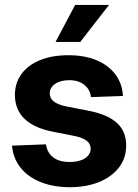

<svg xmlns="http://www.w3.org/2000/svg" viewBox="-20 -760 569 792"><path d="M268.1 12.2Q201.7 12.2 149.7 -8.1Q97.7 -28.3 66.2 -66.7Q34.7 -105 29.3 -159.2L169.4 -164.6Q174.8 -129.9 199.7 -110.8Q224.6 -91.8 267.1 -91.8Q307.6 -91.8 330.8 -107.2Q354 -122.6 354 -146.5Q354 -167 336.7 -179.9Q319.3 -192.9 286.6 -199.2L195.3 -217.3Q119.6 -232.4 80.6 -270.5Q41.5 -308.6 41.5 -368.2Q41.5 -418 68.6 -454.8Q95.7 -491.7 145.3 -512Q194.8 -532.2 262.2 -532.2Q328.6 -532.2 377.9 -511.7Q427.2 -491.2 455.6 -453.6Q483.9 -416 487.3 -364.3L355 -359.4Q352.5 -389.6 328.6 -409.4Q304.7 -429.2 266.1 -429.2Q229 -429.2 207 -413.8Q185.1 -398.4 185.1 -375Q185.1 -354.5 201.7 -341.6Q218.3 -328.6 249.5 -321.8L347.7 -302.7Q425.8 -287.1 463.1 -252.2Q500.5 -217.3 500.5 -160.2Q500.5 -107.9 470.9 -69.3Q441.4 -30.8 388.9 -9.3Q336.4 12.2 268.1 12.2ZM209 -586.9 290 -739.7H429.7L311 -586.9Z"/></svg>

Font: Inter 28pt
Style: Bold
Weight: 700
Designer: Rasmus Andersson
Foundry: rsms
Version: Version 4.001;git-66647c0bb